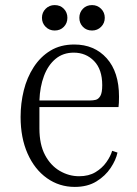

<svg xmlns="http://www.w3.org/2000/svg" viewBox="-20 -725 540 755"><path d="M274 10Q213 10 164.5 -24.5Q116 -59 88.5 -121Q61 -183 61 -265Q61 -319 73.5 -369.5Q86 -420 112.5 -461Q139 -502 178.5 -526Q218 -550 272 -550Q351 -550 399.5 -496Q448 -442 448 -345Q448 -332 447.5 -321Q447 -310 446 -304H135V-220Q135 -157 157 -115.5Q179 -74 215 -53Q251 -32 291 -32Q329 -32 355.5 -48Q382 -64 398.5 -87.5Q415 -111 421 -132L442 -125Q436 -96 415 -64.5Q394 -33 359 -11.5Q324 10 274 10ZM270 -518Q228 -518 198.5 -493.5Q169 -469 153 -426.5Q137 -384 135 -330H335Q346 -330 356.5 -332.5Q367 -335 374.5 -347.5Q382 -360 382 -390Q382 -452 350 -485Q318 -518 270 -518ZM342 -605Q320 -605 306 -619.5Q292 -634 292 -655Q292 -676 306 -690.5Q320 -705 342 -705Q363 -705 377.5 -690.5Q392 -676 392 -655Q392 -634 377.5 -619.5Q363 -605 342 -605ZM195 -605Q174 -605 159.5 -619.5Q145 -634 145 -655Q145 -676 159.5 -690.5Q174 -705 195 -705Q217 -705 231 -690.5Q245 -676 245 -655Q245 -634 231 -619.5Q217 -605 195 -605Z"/></svg>

Font: Xanh Mono
Style: Regular
Weight: 400
Monospace: yes
Designer: Lam Bao, Duy Dao
Foundry: Yellow Type Foundry
Version: Version 3.101; ttfautohint (v1.8.3)